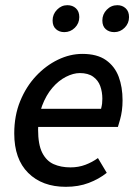

<svg xmlns="http://www.w3.org/2000/svg" viewBox="-20 -709 525 741"><path d="M234 12Q143 12 89 -41.5Q35 -95 35 -194Q35 -263 58 -319Q81 -375 119 -415.5Q157 -456 203.5 -478.5Q250 -501 298 -501Q355 -501 389 -477Q423 -453 438 -413Q453 -373 453 -322Q453 -301 450.5 -282.5Q448 -264 443.5 -248Q439 -232 435 -219H103L111 -289H370Q373 -301 374 -309Q375 -317 375 -328Q375 -354 367 -376.5Q359 -399 339.5 -413Q320 -427 288 -427Q263 -427 234.5 -412.5Q206 -398 182 -370Q158 -342 142.5 -301Q127 -260 127 -209Q127 -151 143 -119.5Q159 -88 187 -75.5Q215 -63 252 -63Q283 -63 309.5 -73Q336 -83 358 -99L392 -42Q362 -18 322.5 -3Q283 12 234 12ZM228 -585Q209 -585 196 -596.5Q183 -608 183 -630Q183 -654 200 -671.5Q217 -689 240 -689Q260 -689 273 -677Q286 -665 286 -643Q286 -619 269 -602Q252 -585 228 -585ZM421 -585Q401 -585 388 -596.5Q375 -608 375 -630Q375 -654 392 -671.5Q409 -689 433 -689Q452 -689 465 -677Q478 -665 478 -643Q478 -619 461 -602Q444 -585 421 -585Z"/></svg>

Font: Source Sans 3 ExtraLight Medium
Style: Italic
Weight: 500
Italic angle: -11°
Version: Version 3.052;hotconv 1.1.0;makeotfexe 2.6.0